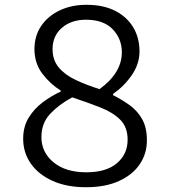

<svg xmlns="http://www.w3.org/2000/svg" viewBox="-20 -764 707 797"><path d="M336.9 13.2Q256.8 13.2 198.2 -13.2Q139.6 -39.6 107.9 -85Q76.2 -130.4 76.2 -188Q76.2 -238.3 99.1 -275.6Q122.1 -313 157.7 -339.6Q193.4 -366.2 231.9 -383.8V-388.2Q188 -415.5 155.5 -458.5Q123 -501.5 123 -560.1Q123 -615.2 151.1 -656.5Q179.2 -697.8 228 -720.9Q276.9 -744.1 338.9 -744.1Q408.7 -744.1 457.8 -719.2Q506.8 -694.3 533 -650.6Q559.1 -606.9 559.1 -550.8Q559.1 -498.5 526.9 -451.9Q494.6 -405.3 449.2 -374V-369.1Q487.8 -349.6 519.8 -326.2Q551.8 -302.7 570.8 -268.1Q589.8 -233.4 589.8 -181.2Q589.8 -126.5 560.3 -82.5Q530.8 -38.6 474.1 -12.7Q417.5 13.2 336.9 13.2ZM393.1 -394Q485.8 -461.4 485.8 -546.9Q485.8 -603 447.8 -642.6Q409.7 -682.1 336.9 -682.1Q275.4 -682.1 236.8 -648.4Q198.2 -614.7 198.2 -560.1Q198.2 -514.2 224.4 -483.4Q250.5 -452.6 294.7 -431.9Q338.9 -411.1 393.1 -394ZM337.9 -48.8Q421.4 -48.8 465.6 -86.7Q509.8 -124.5 509.8 -184.1Q509.8 -236.3 479 -267.1Q448.2 -297.9 396.2 -318.1Q344.2 -338.4 279.8 -359.9Q225.1 -330.6 188.5 -291.7Q151.9 -252.9 151.9 -194.8Q151.9 -131.8 202.1 -90.3Q252.4 -48.8 337.9 -48.8Z"/></svg>

Font: Shanggu Mono N
Style: Regular
Weight: 350
Designer: GuiWonder
Version: Version 1.021